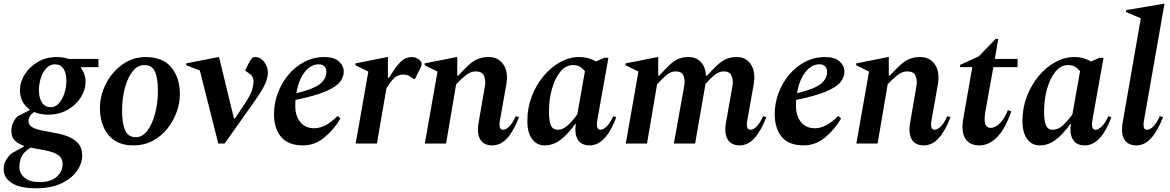

<svg xmlns="http://www.w3.org/2000/svg" viewBox="-35 -770 6275 1030"><path d="M223 -155Q181 -155 149 -169Q133 -160 125.5 -147Q118 -134 118 -120Q118 -98 139 -87Q160 -76 192.5 -69.5Q225 -63 262 -56.5Q299 -50 331.5 -37Q364 -24 385 0Q406 24 406 64Q406 106 378 146.5Q350 187 295 213.5Q240 240 159 240Q72 240 28.5 212Q-15 184 -15 140Q-15 113 -6 95Q3 77 25 54L95 15V13Q65 3 45.5 -15Q26 -33 26 -68Q26 -113 59 -146L124 -179V-183Q72 -220 72 -287Q72 -330 97.5 -370.5Q123 -411 167.5 -437.5Q212 -464 269 -464Q302 -464 334 -454H493V-410H403L398 -406Q424 -375 424 -329Q424 -289 399.5 -249Q375 -209 329.5 -182Q284 -155 223 -155ZM238 -195Q262 -195 281 -216Q300 -237 310.5 -269.5Q321 -302 321 -336Q321 -378 305.5 -401.5Q290 -425 259 -425Q234 -425 214.5 -405Q195 -385 184.5 -353Q174 -321 174 -286Q174 -245 190 -220Q206 -195 238 -195ZM69 126Q69 160 97 183.5Q125 207 176 207Q238 207 269.5 178Q301 149 301 111Q301 84 285.5 69Q270 54 244.5 46Q219 38 188.5 33Q158 28 129 22Q91 46 80 71.5Q69 97 69 126Z M681 10Q620 10 580.5 -16Q541 -42 521 -87.5Q501 -133 501 -190Q501 -240 519 -288.5Q537 -337 570 -376.5Q603 -416 647.5 -440Q692 -464 745 -464Q840 -464 885 -407.5Q930 -351 930 -265Q930 -217 912.5 -168.5Q895 -120 862.5 -79.5Q830 -39 784 -14.5Q738 10 681 10ZM694 -34Q729 -34 755.5 -69Q782 -104 797 -161Q812 -218 812 -284Q812 -352 796 -386.5Q780 -421 739 -421Q704 -421 677.5 -388.5Q651 -356 635.5 -300Q620 -244 620 -175Q620 -109 636 -71.5Q652 -34 694 -34Z M1136 0 1037 -392 964 -420V-430L1137 -464H1140L1220 -135H1226L1283 -221Q1311 -264 1318 -290Q1325 -316 1325 -332Q1325 -350 1317 -361.5Q1309 -373 1295 -381L1281 -390V-394L1303 -438Q1312 -454 1318 -459Q1324 -464 1337 -464Q1354 -464 1369 -451.5Q1384 -439 1393 -419.5Q1402 -400 1402 -381Q1402 -352 1387 -319Q1372 -286 1332 -229L1170 0Z M1591 10Q1511 10 1473 -35.5Q1435 -81 1435 -158Q1435 -215 1455 -269.5Q1475 -324 1511.5 -368Q1548 -412 1597.5 -438Q1647 -464 1705 -464Q1757 -464 1783 -440.5Q1809 -417 1809 -385Q1809 -355 1787 -328.5Q1765 -302 1709 -278.5Q1653 -255 1550 -234Q1549 -219 1549 -203Q1549 -148 1576 -115Q1603 -82 1651 -82Q1710 -82 1775 -147H1778L1791 -134Q1757 -75 1705 -32.5Q1653 10 1591 10ZM1674 -425Q1632 -425 1599 -382.5Q1566 -340 1555 -270Q1647 -292 1681.5 -319.5Q1716 -347 1716 -385Q1716 -402 1706 -413.5Q1696 -425 1674 -425Z M1873 0 1941 -386 1872 -420V-430L2043 -464H2046V-353H2052Q2083 -404 2104 -427.5Q2125 -451 2141.5 -457.5Q2158 -464 2174 -464Q2195 -464 2211 -452Q2227 -440 2227 -427Q2227 -420 2223 -411L2191 -346H2185L2173 -354Q2163 -362 2152.5 -366Q2142 -370 2128 -370Q2105 -370 2086 -356.5Q2067 -343 2038 -296L1987 0Z M2244 0 2312 -386 2243 -420V-430L2415 -464H2418V-364H2423Q2457 -401 2481.5 -423Q2506 -445 2530.5 -454.5Q2555 -464 2587 -464Q2638 -464 2665.5 -424Q2693 -384 2681 -316L2647 -124Q2638 -74 2663 -74Q2679 -74 2696.5 -91Q2714 -108 2732 -147L2749 -141Q2721 -67 2685.5 -28.5Q2650 10 2606 10Q2560 10 2541 -22.5Q2522 -55 2533 -115L2567 -312Q2571 -342 2561 -364.5Q2551 -387 2516 -387Q2489 -387 2461 -364Q2433 -341 2412 -318L2358 0Z M2886 10Q2845 10 2819.5 -24Q2794 -58 2794 -122Q2794 -191 2817.5 -252.5Q2841 -314 2881 -362Q2921 -410 2970.5 -437Q3020 -464 3072 -464Q3098 -464 3121.5 -457.5Q3145 -451 3162 -440L3207 -460H3229L3169 -124Q3161 -74 3186 -74Q3201 -74 3219 -91Q3237 -108 3255 -147L3271 -141Q3215 10 3128 10Q3085 10 3065.5 -20Q3046 -50 3054 -106H3052Q3010 -48 2971 -19Q2932 10 2886 10ZM2910 -172Q2910 -122 2920 -98Q2930 -74 2958 -74Q2986 -74 3013 -99.5Q3040 -125 3062 -157L3103 -388Q3090 -404 3075 -412.5Q3060 -421 3039 -421Q3000 -421 2971 -385.5Q2942 -350 2926 -293Q2910 -236 2910 -172Z M3322 0 3390 -386 3321 -420V-430L3493 -464H3496V-364H3501Q3535 -401 3558.5 -423Q3582 -445 3605 -454.5Q3628 -464 3660 -464Q3699 -464 3724.5 -437.5Q3750 -411 3752 -364H3758Q3791 -401 3815.5 -423Q3840 -445 3863.5 -454.5Q3887 -464 3918 -464Q3967 -464 3993.5 -424Q4020 -384 4008 -316L3974 -124Q3965 -74 3990 -74Q4006 -74 4023.5 -91Q4041 -108 4059 -147L4076 -141Q4047 -67 4012 -28.5Q3977 10 3933 10Q3888 10 3868.5 -22.5Q3849 -55 3860 -115L3895 -312Q3899 -342 3889 -364.5Q3879 -387 3847 -387Q3821 -387 3795.5 -365.5Q3770 -344 3750 -320L3749 -316L3694 0H3580L3636 -312Q3641 -342 3631.5 -364.5Q3622 -387 3589 -387Q3562 -387 3536.5 -364Q3511 -341 3490 -318L3436 0Z M4277 10Q4197 10 4159 -35.5Q4121 -81 4121 -158Q4121 -215 4141 -269.5Q4161 -324 4197.5 -368Q4234 -412 4283.5 -438Q4333 -464 4391 -464Q4443 -464 4469 -440.5Q4495 -417 4495 -385Q4495 -355 4473 -328.5Q4451 -302 4395 -278.5Q4339 -255 4236 -234Q4235 -219 4235 -203Q4235 -148 4262 -115Q4289 -82 4337 -82Q4396 -82 4461 -147H4464L4477 -134Q4443 -75 4391 -32.5Q4339 10 4277 10ZM4360 -425Q4318 -425 4285 -382.5Q4252 -340 4241 -270Q4333 -292 4367.5 -319.5Q4402 -347 4402 -385Q4402 -402 4392 -413.5Q4382 -425 4360 -425Z M4559 0 4627 -386 4558 -420V-430L4730 -464H4733V-364H4738Q4772 -401 4796.5 -423Q4821 -445 4845.5 -454.5Q4870 -464 4902 -464Q4953 -464 4980.5 -424Q5008 -384 4996 -316L4962 -124Q4953 -74 4978 -74Q4994 -74 5011.5 -91Q5029 -108 5047 -147L5064 -141Q5036 -67 5000.5 -28.5Q4965 10 4921 10Q4875 10 4856 -22.5Q4837 -55 4848 -115L4882 -312Q4886 -342 4876 -364.5Q4866 -387 4831 -387Q4804 -387 4776 -364Q4748 -341 4727 -318L4673 0Z M5219 10Q5175 10 5151.5 -16Q5128 -42 5128 -91Q5128 -102 5129.5 -113Q5131 -124 5133 -136L5181 -410H5114L5116 -422L5216 -468L5306 -561H5320L5302 -454H5424V-410H5294L5251 -171Q5247 -143 5247 -129Q5247 -84 5280 -84Q5303 -84 5327.5 -107Q5352 -130 5372 -179L5390 -173Q5359 -81 5315 -35.5Q5271 10 5219 10Z M5542 10Q5501 10 5475.5 -24Q5450 -58 5450 -122Q5450 -191 5473.5 -252.5Q5497 -314 5537 -362Q5577 -410 5626.5 -437Q5676 -464 5728 -464Q5754 -464 5777.5 -457.5Q5801 -451 5818 -440L5863 -460H5885L5825 -124Q5817 -74 5842 -74Q5857 -74 5875 -91Q5893 -108 5911 -147L5927 -141Q5871 10 5784 10Q5741 10 5721.5 -20Q5702 -50 5710 -106H5708Q5666 -48 5627 -19Q5588 10 5542 10ZM5566 -172Q5566 -122 5576 -98Q5586 -74 5614 -74Q5642 -74 5669 -99.5Q5696 -125 5718 -157L5759 -388Q5746 -404 5731 -412.5Q5716 -421 5695 -421Q5656 -421 5627 -385.5Q5598 -350 5582 -293Q5566 -236 5566 -172Z M6061 10Q6016 10 5996.5 -22.5Q5977 -55 5988 -115L6085 -672L6006 -705V-716L6209 -750H6212L6102 -124Q6093 -74 6118 -74Q6134 -74 6151.5 -91Q6169 -108 6187 -147L6204 -141Q6175 -67 6140 -28.5Q6105 10 6061 10Z"/></svg>

Font: Spectral SemiBold
Style: Italic
Weight: 600
Italic angle: -10°
Designer: Jean-Baptiste Levee
Foundry: Production Type
Version: Version 2.001